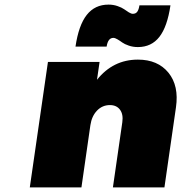

<svg xmlns="http://www.w3.org/2000/svg" viewBox="-20 -817 790 837"><path d="M109.9 0 189 -546.9H414.1L402.8 -469.2Q473.1 -557.1 581.1 -557.1Q668 -557.1 714.4 -500Q760.7 -442.9 747.1 -349.1L696.8 0H472.2L513.2 -284.2Q518.1 -318.4 503.2 -338.6Q488.3 -358.9 459 -358.9Q426.3 -358.9 403.1 -335Q379.9 -311 374 -271L335 0ZM309.1 -613.8Q322.8 -707 358.2 -752Q393.6 -796.9 453.1 -796.9Q474.1 -796.9 492.4 -790.5Q510.7 -784.2 521 -776.9Q531.2 -769.5 541.5 -763.2Q551.8 -756.8 559.1 -756.8Q571.8 -756.8 578.4 -765.9Q585 -774.9 587.9 -793.9H723.1Q709.5 -700.7 674.8 -656.2Q640.1 -611.8 581.1 -611.8Q559.6 -611.8 541.3 -618.2Q522.9 -624.5 512.9 -631.8Q502.9 -639.2 492.2 -645.5Q481.4 -651.9 474.1 -651.9Q450.7 -651.9 444.8 -613.8Z"/></svg>

Font: Trueno Black
Style: Italic
Weight: 900
Designer: Julieta Ulanovsky
Foundry: Julieta Ulanovsky
Version: Version 3.001b | FøM Fix